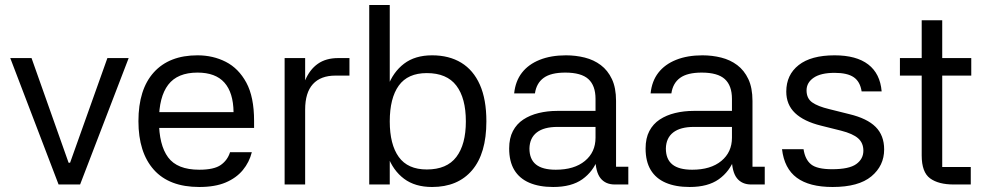

<svg xmlns="http://www.w3.org/2000/svg" viewBox="-20 -737 3920 767"><path d="M300 0H214L21 -505H106L254 -87H260L409 -505H494Z M573 -289H913Q912 -367 876.5 -407Q841 -447 769 -447Q689 -447 652 -398.5Q615 -350 615 -255Q615 -158 651.5 -108.5Q688 -59 776 -59Q835 -59 862 -78Q889 -97 899 -129H986Q976 -89 950 -57.5Q924 -26 881.5 -8Q839 10 776 10Q656 10 594.5 -59Q533 -128 533 -253Q533 -380 594.5 -448Q656 -516 769 -516Q831 -516 882 -490Q933 -464 964 -407Q995 -350 995 -254V-226H572Z M1199 0H1117V-505H1199V-416Q1217 -459 1249.5 -482Q1282 -505 1331 -505H1376V-435H1320Q1261 -435 1230 -401Q1199 -367 1199 -299Z M1537 -717V0H1455V-717ZM1706 10Q1638 10 1594 -23Q1550 -56 1528.5 -115Q1507 -174 1507 -252Q1507 -331 1528.5 -390Q1550 -449 1594 -482.5Q1638 -516 1706 -516Q1774 -516 1822.5 -486.5Q1871 -457 1897 -398.5Q1923 -340 1923 -252Q1923 -124 1866 -57Q1809 10 1706 10ZM1685 -60Q1765 -60 1803 -110Q1841 -160 1841 -252Q1841 -345 1803 -395Q1765 -445 1685 -445Q1609 -445 1573 -395Q1537 -345 1537 -252Q1537 -160 1573 -110Q1609 -60 1685 -60Z M2490 0H2436Q2399 0 2379 -25Q2359 -50 2358 -107L2369 -104Q2350 -52 2306.5 -21Q2263 10 2190 10Q2134 10 2094.5 -7Q2055 -24 2034.5 -58Q2014 -92 2014 -144Q2014 -185 2029 -213.5Q2044 -242 2070.5 -259.5Q2097 -277 2132 -285.5Q2167 -294 2206 -294H2359V-342Q2359 -395 2330.5 -421Q2302 -447 2238 -447Q2181 -447 2152 -426Q2123 -405 2117 -364H2034Q2039 -413 2065 -446.5Q2091 -480 2136 -498Q2181 -516 2241 -516Q2280 -516 2316 -507Q2352 -498 2380 -477Q2408 -456 2424.5 -421Q2441 -386 2441 -334V-71H2490ZM2095 -144Q2095 -101 2121 -80Q2147 -59 2200 -59Q2274 -59 2316.5 -94Q2359 -129 2359 -187V-230H2207Q2153 -230 2124.5 -208Q2096 -186 2095 -144Z M3035 0H2981Q2944 0 2924 -25Q2904 -50 2903 -107L2914 -104Q2895 -52 2851.5 -21Q2808 10 2735 10Q2679 10 2639.5 -7Q2600 -24 2579.5 -58Q2559 -92 2559 -144Q2559 -185 2574 -213.5Q2589 -242 2615.5 -259.5Q2642 -277 2677 -285.5Q2712 -294 2751 -294H2904V-342Q2904 -395 2875.5 -421Q2847 -447 2783 -447Q2726 -447 2697 -426Q2668 -405 2662 -364H2579Q2584 -413 2610 -446.5Q2636 -480 2681 -498Q2726 -516 2786 -516Q2825 -516 2861 -507Q2897 -498 2925 -477Q2953 -456 2969.5 -421Q2986 -386 2986 -334V-71H3035ZM2640 -144Q2640 -101 2666 -80Q2692 -59 2745 -59Q2819 -59 2861.5 -94Q2904 -129 2904 -187V-230H2752Q2698 -230 2669.5 -208Q2641 -186 2640 -144Z M3422 -372Q3416 -411 3390.5 -428.5Q3365 -446 3314 -446Q3259 -446 3230.5 -426.5Q3202 -407 3202 -376Q3202 -344 3224.5 -328Q3247 -312 3293 -301L3373 -281Q3444 -264 3478 -230Q3512 -196 3512 -140Q3512 -75 3461 -32.5Q3410 10 3306 10Q3213 10 3163 -27Q3113 -64 3104 -141H3190Q3196 -100 3220 -80.5Q3244 -61 3304 -61Q3372 -61 3400.5 -81.5Q3429 -102 3429 -135Q3429 -166 3408 -184.5Q3387 -203 3340 -215L3260 -235Q3191 -252 3156 -285.5Q3121 -319 3121 -371Q3121 -438 3170.5 -477Q3220 -516 3314 -516Q3401 -516 3448.5 -479.5Q3496 -443 3502 -372Z M3860 -435H3744V-70H3858V0H3790Q3729 0 3695.5 -24.5Q3662 -49 3662 -116V-435H3575V-505H3662V-656H3744V-505H3860Z"/></svg>

Font: 42dot Sans Light
Style: Regular
Weight: 400
Version: Version 1.000